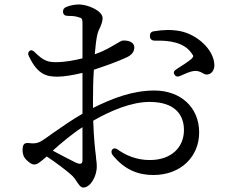

<svg xmlns="http://www.w3.org/2000/svg" viewBox="-20 -795 1040 859"><path d="M262 -741C263 -730 270 -724 283 -724C301 -724 315 -723 328 -719C347 -714 348 -712 349 -695V-534C310 -524 270 -518 241 -517C193 -515 174 -524 136 -561C127 -570 119 -573 112 -567C105 -561 104 -553 110 -542C150 -458 192 -452 239 -452C268 -452 312 -460 349 -469V-286C306 -262 255 -226 213 -197C197 -185 181 -174 167 -165C152 -156 138 -151 109 -155C87 -157 81 -148 81 -121C81 -105 87 -89 100 -78C113 -66 122 -59 133 -59C146 -59 157 -67 189 -95C229 -69 276 -33 295 -16C311 -3 318 9 323 17C334 33 341 44 353 44C383 44 413 -3 413 -51C413 -62 412 -72 410 -85C410 -89 409 -93 409 -98C405 -129 400 -173 397 -255C472 -298 566 -339 649 -339C759 -339 803 -285 803 -213C803 -139 750 -79 650 -79C591 -79 543 -100 508 -125C498 -133 489 -133 483 -127C477 -120 477 -111 484 -101C537 -36 597 -12 666 -12C791 -12 871 -96 871 -202C871 -317 786 -390 671 -390C572 -390 483 -355 396 -312V-349C396 -393 397 -440 400 -483C446 -498 508 -520 548 -539C567 -548 581 -562 581 -583C580 -610 549 -614 532 -614C524 -614 512 -606 493 -595C474 -584 447 -567 404 -552C407 -590 411 -622 416 -643C419 -654 423 -664 429 -675C433 -685 439 -698 439 -714C439 -747 372 -775 334 -775C314 -775 295 -771 277 -764C266 -760 261 -752 262 -741ZM216 -121C254 -155 301 -195 349 -226V-78C349 -64 343 -57 320 -67C290 -82 249 -103 216 -121ZM651 -633V-631C652 -619 660 -613 673 -613C736 -615 804 -606 837 -557C847 -543 847 -543 836 -531C826 -522 793 -500 769 -485C758 -478 755 -471 760 -462C765 -453 774 -450 785 -455C805 -464 830 -475 845 -477C863 -480 875 -474 883 -470C893 -464 900 -460 910 -462C929 -465 940 -484 939 -506C936 -574 862 -641 785 -656C746 -663 710 -662 668 -655C655 -653 650 -645 651 -633Z"/></svg>

Font: 寒蝉锦书宋 Text
Style: Regular
Weight: 400
Designer: 寒蝉锦书宋{Warren} 思源宋体{Ryoko NISHIZUKA 西塚涼子 (kana & ideographs); Frank Grießhammer (Latin, Greek & Cyrillic); Wenlong ZHANG 
Foundry: Adobe & ChillType
Version: Version 2.000;Glyphs 3.1.1 (3135)